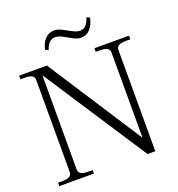

<svg xmlns="http://www.w3.org/2000/svg" viewBox="-155 -1016 1057 1143"><g transform="rotate(-20 373.0 -445.0)"><path d="M223 -792Q231 -833 254.5 -857.5Q278 -882 313 -882Q330 -882 346.5 -875Q363 -868 388 -854Q411 -841 427 -834Q443 -827 458 -827Q481 -827 495.5 -842.5Q510 -858 521 -890L540 -880Q531 -837 508 -811.5Q485 -786 448 -786Q432 -786 416 -793Q400 -800 376 -814Q352 -828 336 -835Q320 -842 305 -842Q282 -842 267 -827Q252 -812 242 -782ZM25 -22H53Q83 -22 97.5 -30.5Q112 -39 112 -57V-642Q112 -660 97.5 -668.5Q83 -677 53 -677H25V-700H201L589 -101V-642Q589 -660 574.5 -668.5Q560 -677 530 -677H502V-700H721V-677H692Q633 -677 633 -642V0H584L156 -655V-57Q156 -22 215 -22H244V0H25Z"/></g></svg>

Font: Taviraj Light
Style: Regular
Weight: 300
Designer: Katatrad Team
Foundry: CadsonDemak
Version: Version 1.001